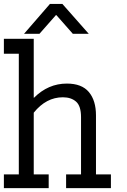

<svg xmlns="http://www.w3.org/2000/svg" viewBox="-20 -969 655 989"><path d="M0 -70.5H76.9V-692.3H0V-769.2H153.8V-465.4H155.1Q228.2 -538.5 324.4 -538.5Q401.3 -538.5 437.8 -494.9Q474.4 -451.3 474.4 -374.4V-70.5H551.3V0H320.5V-70.5H397.4V-365.4Q397.4 -423.1 371.8 -445.5Q346.2 -467.9 303.8 -467.9Q217.9 -467.9 153.8 -388.5V-70.5H230.8V0H0ZM267.9 -891 183.3 -794.9H103.8L237.2 -948.7H301.3L437.2 -794.9H355.1L270.5 -891Z"/></svg>

Font: Slabo 13px
Style: Regular
Weight: 400
Designer: John Hudson
Foundry: Tiro Typeworks Ltd.
Version: Version 1.02 Build 005a